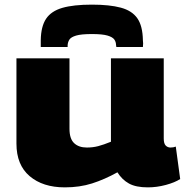

<svg xmlns="http://www.w3.org/2000/svg" viewBox="-20 -799 800 829"><path d="M260 10Q165 10 108 -38.5Q51 -87 51 -179V-547H280V-243Q280 -200 300 -181Q320 -162 355 -162Q381 -162 404 -168Q427 -174 459 -187V-547H687V-201Q687 -179 695.5 -170.5Q704 -162 716 -162Q729 -162 739 -166L758 -26Q735 -11 696 -0.5Q657 10 618 10Q567 10 537 -6.5Q507 -23 487 -55Q431 -24 377.5 -7Q324 10 260 10ZM377 -779Q453 -779 501.5 -766Q550 -753 573 -720Q596 -687 597 -625Q598 -619 598 -611.5Q598 -604 597 -596H482Q482 -598 482 -600Q482 -602 481 -604Q481 -618 473.5 -628.5Q466 -639 444 -645.5Q422 -652 377 -652Q331 -652 309 -645.5Q287 -639 280 -628.5Q273 -618 272 -604Q272 -598 272 -596H156Q156 -604 156 -611.5Q156 -619 156 -626Q157 -685 179 -718Q201 -751 249 -765Q297 -779 377 -779Z"/></svg>

Font: Georama Extended ExtraBold
Style: Regular
Weight: 800
Width: 7
Designer: Jean-Baptiste Levee
Foundry: Production Type
Version: Version 1.000